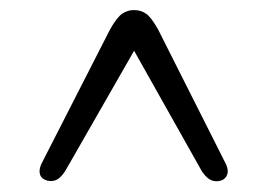

<svg xmlns="http://www.w3.org/2000/svg" viewBox="-20 -732 518 372"><path d="M259.5 -668H220.5L371.5 -399.5Q381.5 -385 391.8 -382Q402 -379 411.5 -383.5Q419.5 -388 421 -397Q422.5 -406 415.5 -418.5L286 -675.5Q273 -698.5 263 -705.5Q253 -712.5 239.5 -712.5Q227 -712.5 216.8 -705.5Q206.5 -698.5 193.5 -675.5L62.5 -419Q55.5 -406.5 56.8 -397.2Q58 -388 66.5 -384Q75.5 -379.5 85.8 -382.2Q96 -385 106 -400Z"/></svg>

Font: Fraunces 17pt
Style: Regular
Weight: 400
Version: Version 1.000;[b76b70a41]